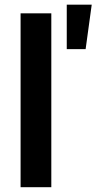

<svg xmlns="http://www.w3.org/2000/svg" viewBox="-20 -783 404 803"><path d="M194.6 -727.3H66.1V0H194.6ZM259.2 -577.4H338.1L363.6 -763.5H259.2Z"/></svg>

Font: Margiela Sans Semi Bold
Style: Regular
Weight: 600
Designer: Stefan Endress, Andreas Faust
Version: Version 1.100;FEAKit 1.0